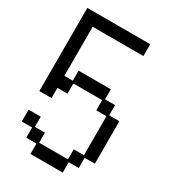

<svg xmlns="http://www.w3.org/2000/svg" viewBox="-198 -885 895 1010"><g transform="rotate(30 250.0 -379.5)"><path d="M91 -97H28V-169H102V-107H163V-46H338V-107H400V-344H338V-406H163V-344H102V-282H28V-787H410V-715H102V-417H153V-478H349V-417H410V-355H472V-97H410V-35H349V28H153V-35H91Z"/></g></svg>

Font: DotGothic16
Style: Regular
Weight: 400
Designer: Fontworks Inc.
Foundry: Fontworks Inc.
Version: Version 1.100